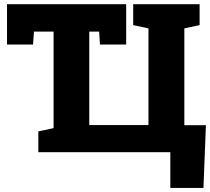

<svg xmlns="http://www.w3.org/2000/svg" viewBox="-20 -731 1009 922"><path d="M797.9 171.4V0H164.1V-100.1L237.3 -115.7V-579.1H143.1L138.7 -517.1H13.7V-710.9H585.9V-517.1H460L456.1 -579.1H408.7V-130.4H692.9V-594.7L619.6 -610.4V-710.9H938.5V-610.4L865.2 -594.7V-129.9H968.8L957 171.4Z"/></svg>

Font: Roboto Slab Black
Style: Regular
Weight: 900
Designer: Google
Version: Version 2.000; ttfautohint (v1.8.1.43-b0c9)